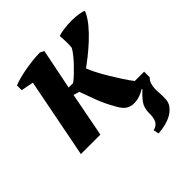

<svg xmlns="http://www.w3.org/2000/svg" viewBox="-197 -642 975 975"><g transform="rotate(-45 290.5 -154.0)"><path d="M400 9Q378 9 359.5 -2.5Q341 -14 324 -46Q296 -94 278.5 -140.5Q261 -187 246 -229L214 -239L168 0H28L112 -429L45 -442V-476Q59 -482 82 -488.5Q105 -495 132 -500Q159 -505 188.5 -508.5Q218 -512 246 -512L267 -501L223 -283H255Q273 -296 291.5 -314Q310 -332 327 -350Q344 -368 357.5 -385.5Q371 -403 377 -415Q378 -422 378.5 -434Q379 -446 378.5 -458.5Q378 -471 377.5 -482.5Q377 -494 376 -500Q393 -506 419.5 -509.5Q446 -513 473 -513Q499 -513 522.5 -509.5Q546 -506 557 -500Q544 -468 517.5 -436Q491 -404 460.5 -376Q430 -348 401 -325Q372 -302 354 -289Q361 -270 376 -241Q391 -212 410 -180.5Q429 -149 448.5 -119Q468 -89 484 -69H551V-29Q538 -16 533.5 -1Q529 14 528.5 30.5Q528 47 529.5 65Q531 83 530 101Q530 128 516.5 146.5Q503 165 482 177.5Q461 190 434.5 196.5Q408 203 381 205L375 176Q404 168 412.5 147Q421 126 420 100Q420 60 438 35.5Q456 11 482 -12L479 -15Q464 -5 443.5 2Q423 9 403 9Z"/></g></svg>

Font: PT Serif
Style: Bold Italic
Weight: 700
Italic angle: -12°
Designer: A.Korolkova, O.Umpeleva, V.Yefimov
Foundry: ParaType Ltd
Version: Version 1.000W OFL